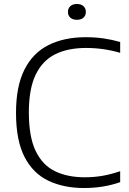

<svg xmlns="http://www.w3.org/2000/svg" viewBox="-20 -936 648 965"><path d="M402.5 9Q300.5 9 223.5 -27.5Q146.5 -64 103.5 -146.8Q60.5 -229.5 60.5 -369Q60.5 -502 102.8 -586Q145 -670 223.8 -709.5Q302.5 -749 411 -749Q458 -749 500 -743Q542 -737 584 -725V-670.5Q501 -695 412 -695Q320.5 -695 256.5 -662.8Q192.5 -630.5 158.8 -559.5Q125 -488.5 125 -371Q125 -248 159.5 -176.8Q194 -105.5 257 -75.2Q320 -45 405.5 -45Q451 -45 493 -52Q535 -59 584 -75.5V-20.5Q500.5 9 402.5 9ZM366.5 -836.5Q345.5 -836.5 333.5 -847.2Q321.5 -858 321.5 -876Q321.5 -894 333.5 -905Q345.5 -916 366.5 -916Q387.5 -916 399.5 -905Q411.5 -894 411.5 -876Q411.5 -858 399.5 -847.2Q387.5 -836.5 366.5 -836.5Z"/></svg>

Font: Encode Sans SemiExpanded SemiExpanded Light
Style: Regular
Weight: 300
Width: 6
Designer: Multiple Designers
Foundry: Impallari Type
Version: Version 3.000; ttfautohint (v1.8.3) -l 8 -r 50 -G 200 -x 14 